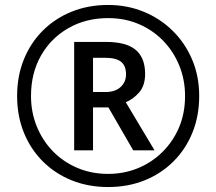

<svg xmlns="http://www.w3.org/2000/svg" viewBox="-20 -744 872 774"><path d="M416 10Q336 10 269 -17Q202 -44 152.5 -93.5Q103 -143 76 -210Q49 -277 49 -357Q49 -437 76 -504Q103 -571 152.5 -620.5Q202 -670 269 -697Q336 -724 416 -724Q492 -724 558.5 -697Q625 -670 675.5 -620.5Q726 -571 754.5 -504Q783 -437 783 -357Q783 -277 756 -210Q729 -143 679.5 -93.5Q630 -44 563 -17Q496 10 416 10ZM416 -43Q480 -43 536 -66Q592 -89 635 -131.5Q678 -174 702 -231Q726 -288 726 -357Q726 -422 703 -479Q680 -536 638.5 -579Q597 -622 540.5 -646.5Q484 -671 416 -671Q326 -671 255.5 -630.5Q185 -590 145 -519.5Q105 -449 105 -357Q105 -292 128 -235Q151 -178 192.5 -135Q234 -92 291 -67.5Q348 -43 416 -43ZM279 -138V-575H407Q489 -575 527 -543Q565 -511 565 -446Q565 -399 541 -371.5Q517 -344 487 -332L603 -138H517L417 -311H355V-138ZM405 -373Q444 -373 466 -393Q488 -413 488 -444Q488 -479 468 -495Q448 -511 404 -511H355V-373Z"/></svg>

Font: Noto Sans Kharoshthi
Style: Regular
Weight: 400
Designer: Monotype Design Team
Foundry: Monotype Imaging Inc.
Version: Version 2.004; ttfautohint (v1.8.4.7-5d5b)